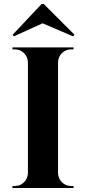

<svg xmlns="http://www.w3.org/2000/svg" viewBox="-20 -936 427 956"><path d="M269 -700V0H119V-700ZM122 -73V0H42V-10Q42 -10 48.5 -10Q55 -10 55 -10Q81 -10 99.5 -28.5Q118 -47 119 -73ZM122 -627H119Q118 -653 99.5 -671.5Q81 -690 55 -690Q55 -690 48.5 -690Q42 -690 42 -690V-700H122ZM266 -73H269Q270 -47 288.5 -28.5Q307 -10 333 -10Q333 -10 339 -10Q345 -10 346 -10V0H266ZM266 -627V-700H346V-690Q345 -690 339 -690Q333 -690 333 -690Q307 -690 288.5 -671.5Q270 -653 269 -627ZM43 -763 49 -755 192 -820 344 -755 351 -763 198 -916H187Z"/></svg>

Font: Cinzel
Style: Bold
Weight: 700
Designer: Natanael Gama
Version: Version 2.000